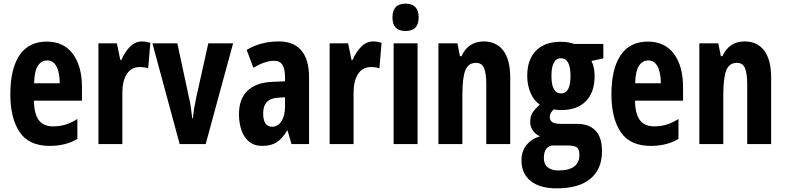

<svg xmlns="http://www.w3.org/2000/svg" viewBox="-20 -782 4260 1042"><path d="M233.9 -556.2Q326.2 -556.2 375.5 -489.3Q424.8 -422.4 424.8 -309.1V-235.8H164.1Q165 -164.1 190.4 -130.1Q215.8 -96.2 268.1 -96.2Q302.7 -96.2 333.7 -105.2Q364.7 -114.3 399.9 -136.2V-27.8Q335.9 9.8 250 9.8Q136.7 9.8 86.4 -65.4Q36.1 -140.6 36.1 -270Q36.1 -408.2 85.9 -482.2Q135.7 -556.2 233.9 -556.2ZM236.8 -454.1Q204.6 -454.1 185.5 -425Q166.5 -396 165 -330.1H304.2Q304.2 -388.2 286.6 -421.1Q269 -454.1 236.8 -454.1Z M751 -557.1Q771.5 -557.1 795.9 -549.8L784.2 -411.1Q765.6 -418 737.8 -418Q692.4 -418 668.2 -380.4Q644 -342.8 644 -278.8V0H514.2V-546.9H614.3L632.8 -457H639.2Q654.8 -496.1 683.6 -526.6Q712.4 -557.1 751 -557.1Z M955.1 0 807.1 -546.9H942.4L1004.4 -257.8Q1011.2 -229.5 1015.6 -200.7Q1020 -171.9 1023.4 -140.1H1027.3Q1028.3 -162.6 1033 -190.2Q1037.6 -217.8 1044.4 -250L1110.4 -546.9H1245.1L1096.2 0Z M1494.1 -557.1Q1573.7 -557.1 1615.5 -508.1Q1657.2 -459 1657.2 -361.8V0H1562L1541 -73.2H1538.1Q1513.2 -31.2 1482.7 -10.7Q1452.1 9.8 1403.8 9.8Q1358.4 9.8 1330.3 -14.6Q1302.2 -39.1 1289.6 -78.1Q1276.9 -117.2 1276.9 -161.1Q1276.9 -246.6 1324.2 -290.5Q1371.6 -334.5 1459 -337.9L1526.9 -340.8V-362.8Q1526.9 -407.7 1512.9 -429.9Q1499 -452.1 1467.3 -452.1Q1419.4 -452.1 1355 -414.1L1318.8 -511.2Q1395 -557.1 1494.1 -557.1ZM1526.9 -253.9 1490.2 -252Q1408.2 -247.6 1408.2 -167Q1408.2 -94.2 1457 -94.2Q1487.8 -94.2 1507.3 -124Q1526.9 -153.8 1526.9 -204.1Z M2005.9 -557.1Q2026.4 -557.1 2050.8 -549.8L2039.1 -411.1Q2020.5 -418 1992.7 -418Q1947.3 -418 1923.1 -380.4Q1898.9 -342.8 1898.9 -278.8V0H1769V-546.9H1869.1L1887.7 -457H1894Q1909.7 -496.1 1938.5 -526.6Q1967.3 -557.1 2005.9 -557.1Z M2181.2 -762.2Q2252 -762.2 2252 -687Q2252 -613.8 2181.2 -613.8Q2109.9 -613.8 2109.9 -687Q2109.9 -762.2 2181.2 -762.2ZM2246.1 -546.9V0H2116.2V-546.9Z M2605 -557.1Q2674.3 -557.1 2711.7 -507.1Q2749 -457 2749 -361.8V0H2619.1V-324.2Q2619.1 -381.8 2607.4 -411.4Q2595.7 -440.9 2563 -440.9Q2522 -440.9 2505.6 -400.9Q2489.3 -360.8 2489.3 -263.2V0H2359.4V-546.9H2462.4L2476.1 -477.1H2484.4Q2521.5 -557.1 2605 -557.1Z M3000.5 240.2Q2909.7 240.2 2859.9 200.2Q2810.1 160.2 2810.1 86.9Q2810.1 39.1 2837.6 4.9Q2865.2 -29.3 2910.6 -42Q2887.7 -51.8 2872.6 -72.5Q2857.4 -93.3 2857.4 -120.6Q2857.4 -151.9 2871.3 -172.4Q2885.3 -192.9 2909.2 -214.4Q2878.4 -234.4 2859.9 -276.9Q2841.3 -319.3 2841.3 -370.1Q2841.3 -458 2888.4 -506.6Q2935.5 -555.2 3023.9 -555.2Q3050.8 -555.2 3068.1 -551.3Q3085.4 -547.4 3096.2 -543.5H3254.4V-465.3L3189.9 -451.2Q3207 -417 3207 -369.1Q3207 -281.2 3159.7 -232.9Q3112.3 -184.6 3025.4 -184.6Q2998.5 -184.6 2985.8 -189Q2978 -181.6 2970.9 -171.4Q2963.9 -161.1 2963.9 -145.5Q2963.9 -109.9 3020.5 -109.9H3111.3Q3176.8 -109.9 3211.9 -73.2Q3247.1 -36.6 3247.1 38.6Q3247.1 135.7 3184.3 188Q3121.6 240.2 3000.5 240.2ZM3024.9 -274.9Q3076.2 -274.9 3076.2 -369.1Q3076.2 -465.8 3024.4 -465.8Q2972.7 -465.8 2972.7 -369.6Q2972.7 -274.9 3024.9 -274.9ZM3009.8 143.1Q3068.8 143.1 3096.7 121.3Q3124.5 99.6 3124.5 59.1Q3124.5 27.3 3109.6 17.3Q3094.7 7.3 3054.2 7.3H2982.9Q2960 7.3 2945.8 24.2Q2931.6 41 2931.6 76.7Q2931.6 109.4 2952.6 126.2Q2973.6 143.1 3009.8 143.1Z M3496.1 -556.2Q3588.4 -556.2 3637.7 -489.3Q3687 -422.4 3687 -309.1V-235.8H3426.3Q3427.2 -164.1 3452.6 -130.1Q3478 -96.2 3530.3 -96.2Q3564.9 -96.2 3595.9 -105.2Q3627 -114.3 3662.1 -136.2V-27.8Q3598.1 9.8 3512.2 9.8Q3398.9 9.8 3348.6 -65.4Q3298.3 -140.6 3298.3 -270Q3298.3 -408.2 3348.1 -482.2Q3397.9 -556.2 3496.1 -556.2ZM3499 -454.1Q3466.8 -454.1 3447.8 -425Q3428.7 -396 3427.2 -330.1H3566.4Q3566.4 -388.2 3548.8 -421.1Q3531.2 -454.1 3499 -454.1Z M4021 -557.1Q4090.3 -557.1 4127.7 -507.1Q4165 -457 4165 -361.8V0H4035.2V-324.2Q4035.2 -381.8 4023.4 -411.4Q4011.7 -440.9 3979 -440.9Q3938 -440.9 3921.6 -400.9Q3905.3 -360.8 3905.3 -263.2V0H3775.4V-546.9H3878.4L3892.1 -477.1H3900.4Q3937.5 -557.1 4021 -557.1Z"/></svg>

Font: Open Sans Condensed
Style: Bold
Weight: 700
Width: 3
Designer: Monotype Design Team
Foundry: Monotype Imaging Inc.
Version: Version 3.003; ttfautohint (v1.8.4)